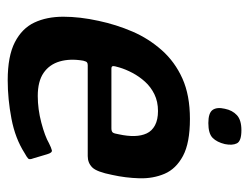

<svg xmlns="http://www.w3.org/2000/svg" viewBox="-96 -562 662 511"><g transform="rotate(90 235.5 -306.0)"><path d="M35 -237Q45 -284 63.5 -327Q82 -370 113 -405Q144 -440 188.5 -460Q233 -480 296 -480Q360 -480 394.5 -461.5Q429 -443 442 -412.5Q455 -382 454 -345.5Q453 -309 445 -273Q437 -232 425 -220Q413 -208 395 -208H153Q148 -208 145.5 -206Q143 -204 141 -196Q135 -161 143 -133.5Q151 -106 173.5 -90.5Q196 -75 235 -75Q270 -75 306 -84.5Q342 -94 361 -105Q373 -111 379.5 -112.5Q386 -114 390 -100L401 -63Q405 -53 401.5 -49.5Q398 -46 387 -40Q348 -15 295.5 -5Q243 5 193 5Q129 5 92 -14Q55 -33 39.5 -66Q24 -99 24 -143Q24 -187 35 -237ZM337 -291Q342 -314 341.5 -332.5Q341 -351 334.5 -365Q328 -379 313 -387Q298 -395 275 -395Q250 -395 230.5 -385.5Q211 -376 197 -360.5Q183 -345 173.5 -327Q164 -309 159 -292Q155 -279 155.5 -275Q156 -271 162 -271Q201 -271 241 -271Q281 -271 321 -271Q329 -271 332 -274.5Q335 -278 337 -291ZM363 -573Q358 -552 346.5 -540.5Q335 -529 307 -529Q280 -529 272 -540.5Q264 -552 269 -573Q273 -593 286 -605Q299 -617 326 -617Q355 -617 361 -605Q367 -593 363 -573Z"/></g></svg>

Font: Glory SemiBold
Style: Italic
Weight: 600
Italic angle: -12°
Designer: Robert Leuschke
Foundry: Robert Leuschke
Version: Version 1.011